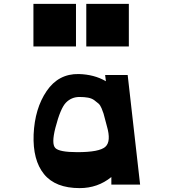

<svg xmlns="http://www.w3.org/2000/svg" viewBox="-20 -948 894 988"><path d="M152 -709V-928H371V-709ZM424 -709V-928H643V-709ZM390 20Q265 20 206.5 -52Q148 -124 153 -256Q159 -390 220 -479.5Q281 -569 385 -567Q465 -565 525 -530L521 -562H637L701 2H553V-37Q483 20 390 20ZM378 -165Q491 -165 522 -192.5Q553 -220 530 -299Q527 -309 521.5 -331Q516 -353 513 -363Q510 -373 503 -390Q496 -407 487 -415Q478 -423 465 -432.5Q452 -442 433 -445.5Q414 -449 389 -449Q348 -449 319.5 -420Q291 -391 265 -290Q244 -208 264.5 -186.5Q285 -165 378 -165Z"/></svg>

Font: OpenDyslexic
Style: Bold
Weight: 800
Designer: Abbie Gonzalez
Version: Version 0.920;hotconv 1.0.109;makeotfexe 2.5.65596